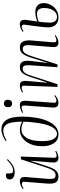

<svg xmlns="http://www.w3.org/2000/svg" viewBox="902 -1724 836 2680"><g transform="rotate(-90 1320.0 -384.0)"><path d="M22 -483Q41 -499 69.5 -512Q98 -525 127 -525Q196 -525 189 -445L164 -141Q159 -81 169 -53.5Q179 -26 214 -26Q246 -26 271 -52Q296 -78 319 -149L437 -511H475L458 -57Q457 -32 463 -21.5Q469 -11 485 -11Q510 -11 550 -30L555 -19Q534 -5 507 4.5Q480 14 455 14Q416 14 402 -11Q388 -36 393 -84L416 -369H413L339 -142Q312 -57 279.5 -21.5Q247 14 194 14Q134 14 112.5 -27Q91 -68 98 -147L122 -452Q124 -475 118.5 -486Q113 -497 96 -497Q79 -497 61.5 -490Q44 -483 29 -473ZM255 -597Q211 -597 183 -615.5Q155 -634 155 -668Q155 -691 169.5 -705Q184 -719 210 -719Q223 -719 239 -714L240 -663Q240 -640 248.5 -629.5Q257 -619 280 -619Q316 -619 353.5 -643Q391 -667 428 -705L439 -694Q382 -638 341.5 -617.5Q301 -597 255 -597Z M691 -723Q724 -746 767 -764Q810 -782 851 -782Q939 -782 985.5 -712.5Q1032 -643 1032 -491Q1032 -391 1017 -300.5Q1002 -210 971 -139Q940 -68 893.5 -27Q847 14 784 14Q704 14 661.5 -48.5Q619 -111 619 -212Q619 -306 648.5 -376Q678 -446 730 -485.5Q782 -525 850 -525Q881 -525 911 -515Q941 -505 962 -493Q962 -526 960 -556.5Q958 -587 954 -607Q940 -757 832 -757Q803 -757 767.5 -744Q732 -731 700 -710ZM793 -6Q842 -6 881.5 -67.5Q921 -129 942 -262Q961 -384 961 -474Q931 -490 906.5 -496.5Q882 -503 853 -503Q780 -503 735 -429.5Q690 -356 690 -219Q690 -108 718 -57Q746 -6 793 -6Z M1163 -690Q1163 -715 1177.5 -731.5Q1192 -748 1216 -748Q1239 -748 1253.5 -732.5Q1268 -717 1268 -692Q1268 -666 1253.5 -649.5Q1239 -633 1215 -633Q1192 -633 1177.5 -648.5Q1163 -664 1163 -690ZM1187 -452Q1188 -478 1182 -489Q1176 -500 1160 -500Q1133 -500 1090 -480L1085 -492Q1107 -505 1133.5 -515Q1160 -525 1190 -525Q1228 -525 1242 -502.5Q1256 -480 1253 -439L1226 -58Q1224 -33 1231 -23.5Q1238 -14 1253 -14Q1285 -14 1324 -43L1332 -33Q1314 -17 1286.5 -1.5Q1259 14 1224 14Q1184 14 1170 -10Q1156 -34 1159 -69Z M1749 -384Q1752 -438 1742.5 -461.5Q1733 -485 1701 -485Q1680 -485 1663.5 -474.5Q1647 -464 1632 -437.5Q1617 -411 1601 -360L1485 0H1447L1464 -459Q1464 -481 1457.5 -490.5Q1451 -500 1436 -500Q1426 -500 1410.5 -496Q1395 -492 1372 -481L1367 -493Q1385 -503 1412 -514Q1439 -525 1467 -525Q1507 -525 1520.5 -500Q1534 -475 1530 -428L1506 -143L1509 -142L1583 -370Q1610 -453 1640 -489Q1670 -525 1724 -525Q1781 -525 1799.5 -485Q1818 -445 1809 -372L1782 -143L1785 -142L1856 -370Q1882 -453 1913 -489Q1944 -525 1997 -525Q2060 -525 2080.5 -481.5Q2101 -438 2095 -366L2070 -66Q2068 -36 2073.5 -25.5Q2079 -15 2096 -15Q2129 -15 2163 -39L2170 -29Q2153 -14 2125 0Q2097 14 2068 14Q2030 14 2015 -7Q2000 -28 2003 -66L2029 -385Q2033 -441 2019.5 -463Q2006 -485 1978 -485Q1959 -485 1942 -476Q1925 -467 1908.5 -440Q1892 -413 1875 -359L1761 0H1722Z M2359 -281Q2384 -292 2419.5 -300.5Q2455 -309 2494 -309Q2550 -309 2583.5 -278.5Q2617 -248 2617 -192Q2617 -144 2593 -96.5Q2569 -49 2523.5 -17.5Q2478 14 2414 14Q2353 14 2315.5 -23Q2278 -60 2278 -130Q2278 -151 2281.5 -189.5Q2285 -228 2291 -274.5Q2297 -321 2303 -368Q2309 -415 2315 -454Q2318 -478 2311 -488.5Q2304 -499 2289 -499Q2274 -499 2256.5 -492Q2239 -485 2222 -474L2215 -485Q2236 -501 2264 -513Q2292 -525 2321 -525Q2393 -525 2382 -437Q2377 -399 2371 -360Q2365 -321 2359 -281ZM2357 -261Q2352 -226 2348 -185.5Q2344 -145 2344 -106Q2344 -59 2365 -32.5Q2386 -6 2426 -6Q2478 -6 2513 -55.5Q2548 -105 2548 -189Q2548 -233 2528 -259.5Q2508 -286 2466 -286Q2441 -286 2411.5 -279.5Q2382 -273 2357 -261Z"/></g></svg>

Font: Literata 72pt Light
Style: Italic
Weight: 300
Italic angle: -2°
Designer: Latin by Veronika Burian and Jose Scaglione. Greek by Irene Vlachou. Cyrillic by Vera Evstafieva
Foundry: TypeTogether
Version: Version 3.002